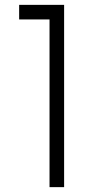

<svg xmlns="http://www.w3.org/2000/svg" viewBox="-20 -770 419 790"><path d="M183.8 0V-690H58.8V-750H243.8V0Z"/></svg>

Font: Now Light
Style: Regular
Weight: 300
Designer: Alfredo Marco Pradil
Foundry: Alfredo Marco Pradil
Version: Version 1.002;PS 001.002;hotconv 1.0.88;makeotf.lib2.5.64775